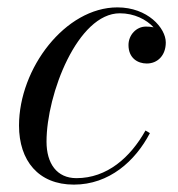

<svg xmlns="http://www.w3.org/2000/svg" viewBox="-20 -490 481 520"><path d="M386 -129.5 374 -136.5C333 -63.5 270 -7.5 187 -7.5C134 -7.5 106 -47 106 -106.5C106 -235.5 190.5 -454 304.5 -454C344 -454 376.5 -437 396 -416C389.5 -417.5 382.5 -418 375 -418C349.5 -418 328 -395.5 328 -368C328 -333 352.5 -318 377.5 -318C406.5 -318 429 -339.5 429 -375C429 -414 380 -470 298 -470C157 -470 31.5 -305 31.5 -150C31.5 -55 84 10 180 10C276 10 346.5 -54 386 -129.5Z"/></svg>

Font: Bodoni* 16pt
Style: Italic
Weight: 400
Italic angle: -13°
Version: Version 2.3